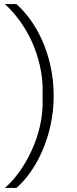

<svg xmlns="http://www.w3.org/2000/svg" viewBox="-20 -780 374 937"><path d="M242 -312C242 -212 220 -121 187 -45C154 32 108 96 60 137H4C56 92 102 26 135 -47C168 -119 188 -199 188 -278V-344C188 -423 168 -503 136 -576C103 -648 57 -712 4 -760H60C109 -717 155 -654 188 -578C221 -501 242 -411 242 -312Z"/></svg>

Font: Plexus Sans Light
Style: Regular
Weight: 300
Version: Version 2.001;PS 002.001;hotconv 1.0.70;makeotf.lib2.5.58329